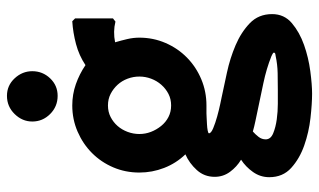

<svg xmlns="http://www.w3.org/2000/svg" viewBox="-198 -530 895 538"><g transform="rotate(-90 249.0 -260.5)"><path d="M223 -505Q254 -505 282.5 -495Q311 -485 336 -468Q363 -486 395 -494.5Q427 -503 459 -505L467 -497V-391L458 -384Q430 -391 400 -385Q405 -368 409 -351Q413 -334 413 -317Q413 -278 398 -243.5Q383 -209 357 -183.5Q331 -158 296.5 -143.5Q262 -129 223 -129H201Q198 -129 189 -128.5Q180 -128 170 -127.5Q160 -127 152.5 -125.5Q145 -124 145 -122Q145 -116 159.5 -110Q174 -104 192 -99Q210 -94 226.5 -90.5Q243 -87 248 -86Q276 -80 315.5 -71.5Q355 -63 391.5 -47.5Q428 -32 453.5 -7.5Q479 17 479 55Q479 89 453.5 110.5Q428 132 392.5 144.5Q357 157 319 162Q281 167 256 167Q228 167 188 162.5Q148 158 111 145Q74 132 48 108.5Q22 85 22 47Q22 22 36.5 1.5Q51 -19 71 -32Q51 -44 37 -63Q23 -82 23 -106Q23 -135 42 -156Q61 -177 86 -188Q61 -214 48 -247.5Q35 -281 35 -317Q35 -356 49.5 -390Q64 -424 89.5 -449.5Q115 -475 149.5 -490Q184 -505 223 -505ZM223 -405Q205 -405 190.5 -397.5Q176 -390 165.5 -378Q155 -366 149 -350Q143 -334 143 -317Q143 -300 149 -284.5Q155 -269 165.5 -256Q176 -243 190.5 -235.5Q205 -228 223 -228Q241 -228 255.5 -235.5Q270 -243 281 -255.5Q292 -268 298 -284Q304 -300 304 -317Q304 -334 298 -350Q292 -366 281 -378Q270 -390 255.5 -397.5Q241 -405 223 -405ZM371 60Q371 58 367 56Q363 54 361 53Q326 39 285.5 30.5Q245 22 207 14Q193 11 178.5 8Q164 5 150 1Q142 8 135 17Q128 26 128 37Q128 51 145 58Q162 65 184 68Q206 71 227.5 71Q249 71 258 71H266Q289 71 313.5 70.5Q338 70 361 65Q363 65 367 64Q371 63 371 60ZM250 -546Q220 -546 199 -567Q178 -588 178 -617Q178 -645 199 -666.5Q220 -688 250 -688Q279 -688 299 -666.5Q319 -645 319 -617Q319 -588 299 -567Q279 -546 250 -546Z"/></g></svg>

Font: RonaldsonGothic
Style: Regular
Weight: 400
Designer: Mr. Robertson for MacKellar, Smiths & Jordan Co. Philadelphia
Foundry: CAT-Fonts Peter Wiegel
Version: Version 1.000